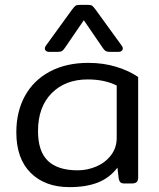

<svg xmlns="http://www.w3.org/2000/svg" viewBox="-20 -753 654 788"><path d="M164 -554Q164 -560 168 -565L276 -714Q285 -726 290 -729.5Q295 -733 307 -733H341Q353 -733 358 -729.5Q363 -726 372 -714L480 -565Q484 -560 484 -554Q484 -548 479 -544Q474 -540 466 -540H433Q419 -540 413 -544Q407 -548 400 -559L324 -670L248 -559Q241 -548 235 -544Q229 -540 215 -540H182Q174 -540 169 -544Q164 -548 164 -554ZM47 -210Q47 -295 82.5 -359.5Q118 -424 185 -459.5Q252 -495 342 -495Q405 -495 458 -478.5Q511 -462 547 -437V-25Q547 -12 541 -6Q535 0 521 0H490Q479 0 474 -5Q469 -10 467 -21L462 -65Q430 -23 382 -4Q334 15 265 15Q165 15 106 -43.5Q47 -102 47 -210ZM459 -187V-402Q409 -427 340 -427Q248 -427 192 -370.5Q136 -314 136 -215Q136 -132 176.5 -93Q217 -54 299 -54Q339 -54 376 -70Q413 -86 436 -116.5Q459 -147 459 -187Z"/></svg>

Font: Mitr Light
Style: Regular
Weight: 300
Designer: Thanarat Vachiruckul
Foundry: Cadson Demak
Version: Version 1.003